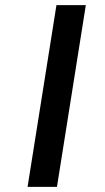

<svg xmlns="http://www.w3.org/2000/svg" viewBox="-20 -725 407 745"><path d="M87 0 199 -705H313L201 0Z"/></svg>

Font: Nunito Sans 7pt Expanded Medium
Style: Italic
Weight: 500
Width: 7
Italic angle: -9°
Designer: Vernon Adams
Foundry: Vernon Adams
Version: Version 3.101;gftools[0.9.27]